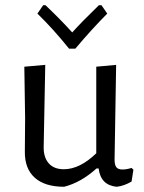

<svg xmlns="http://www.w3.org/2000/svg" viewBox="-20 -708 551 734"><path d="M425 -68.5C420.3 -74.2 418 -84 418 -98L424 -460L348 -453V-122C306 -81.3 264.7 -61 224 -61C198.7 -61 179.3 -68.7 166 -84C152.7 -99.3 146.3 -120.7 147 -148L153 -460L73 -453L76 -256L75 -129C74.3 -85.7 86.8 -52.3 112.5 -29C138.2 -5.7 175.7 6 225 6C267.7 -4.7 309 -28 349 -64H357C362.3 -21.3 385.3 2 426 6C444.7 4 463.7 -2.7 483 -14L490 -59L483 -66C470.3 -62 458.7 -60 448 -60C437.3 -60 429.7 -62.8 425 -68.5ZM268 -522C311.3 -573.3 352 -618 390 -656L368 -688H358C315.3 -646.7 281.3 -612 256 -584C229.3 -614 195.3 -648.7 154 -688H145L123 -656C162.3 -618 202.7 -573.3 244 -522Z"/></svg>

Font: Alegreya Sans
Style: Regular
Weight: 400
Designer: Juan Pablo del Peral
Foundry: Huerta Tipografica
Version: Version 1.000;PS 001.000;hotconv 1.0.70;makeotf.lib2.5.58329